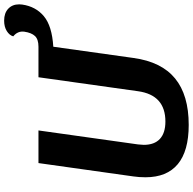

<svg xmlns="http://www.w3.org/2000/svg" viewBox="-22 -880 911 906"><g transform="rotate(-90 433.0 -426.5)"><path d="M866 -791Q866 -782 865 -777Q856 -713 810 -674.5Q764 -636 666 -630L613 -252Q595 -120 516.5 -55.5Q438 9 297 9Q174 9 112 -42.5Q50 -94 50 -195Q50 -225 54 -252L117 -700H271L205 -230Q203 -212 203 -203Q203 -153 231 -127Q259 -101 313 -101Q438 -101 456 -230L522 -700H666Q701 -700 716.5 -716.5Q732 -733 737 -767Q741 -798 715 -819Q720 -837 740 -849.5Q760 -862 789 -862Q825 -862 845.5 -842.5Q866 -823 866 -791Z"/></g></svg>

Font: Krub
Style: Bold Italic
Weight: 700
Italic angle: -8°
Designer: Ekaluck Peanpanawate
Foundry: Cadson Demak Co.,Ltd.
Version: Version 1.000; ttfautohint (v1.6)